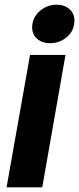

<svg xmlns="http://www.w3.org/2000/svg" viewBox="-20 -798 337 818"><path d="M160 0H8L108 -564H259ZM117 -681Q117 -722 148.5 -750Q180 -778 221 -778Q254 -778 275.5 -759.5Q297 -741 297 -711Q297 -668 266 -641Q235 -614 193 -614Q160 -614 138.5 -632.5Q117 -651 117 -681Z"/></svg>

Font: Open Sauce One ExtraBold Italic
Style: Regular
Weight: 800
Italic angle: -10°
Designer: Alfredo Marco Pradil
Foundry: Creative Sauce Fz LLC
Version: Version 1.477